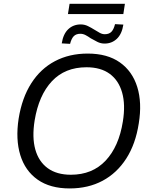

<svg xmlns="http://www.w3.org/2000/svg" viewBox="-20 -1001 812 1029"><path d="M79.9 -365.3Q97.9 -476.9 147.6 -554.6Q197.2 -632.4 274.4 -673.2Q351.5 -713.9 449.8 -713.9Q555.5 -713.9 622.5 -666.5Q689.5 -619.1 715.6 -534.9Q741.8 -450.7 723.8 -340.1Q706.8 -229.1 656.6 -151.1Q606.4 -73.1 529.6 -32.1Q452.7 8.9 353.3 8.9Q248.7 8.9 181.7 -38.2Q114.7 -85.4 88.8 -169.8Q62.9 -254.3 79.9 -365.3ZM165.6 -355.3Q151.1 -264.8 169.2 -199.9Q187.4 -135 235.7 -99.7Q284.1 -64.5 359.6 -64.5Q475.1 -64.5 546.2 -140.3Q617.3 -216 638.5 -350.1Q653.1 -440.1 634.4 -505.3Q615.8 -570.5 567.7 -605.5Q519.6 -640.5 443.6 -640.5Q328.2 -640.5 258 -565.5Q187.8 -490.4 165.6 -355.3ZM344.1 -925.6 352.9 -980.5H649.4L641 -925.6ZM540.4 -767.5Q519.5 -767.5 501.3 -776.9Q483.1 -786.2 466.2 -795.8Q452.7 -805.4 438.9 -812.7Q425.2 -820 410.6 -820Q388.2 -820 375.4 -807.2Q362.7 -794.3 355.6 -766L310.9 -768.5Q318.9 -819.3 346 -844.7Q373.1 -870.1 412.7 -870.1Q433.2 -870.1 451.1 -861.3Q469 -852.5 485.9 -841.9Q499.9 -833.3 513.7 -825.5Q527.4 -817.6 541.5 -817.6Q564.5 -817.6 577 -830.5Q589.5 -843.3 596.5 -871.6L641.2 -869.2Q633.2 -818.3 606.1 -792.9Q579.1 -767.5 540.4 -767.5Z"/></svg>

Font: Mulish ExtraLight
Style: Italic
Weight: 200
Italic angle: -9°
Designer: Vernon Adams
Foundry: Vernon Adams
Version: Version 3.603